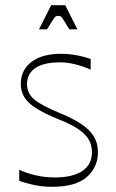

<svg xmlns="http://www.w3.org/2000/svg" viewBox="-20 -703 445 739"><path d="M54 -7V-50Q77 -38 114 -29Q151 -20 191 -20Q260 -20 297 -45Q334 -70 334 -117Q334 -146 320.5 -167.5Q307 -189 279 -207.5Q251 -226 205 -244Q151 -266 119.5 -286Q88 -306 74 -328.5Q60 -351 60 -380Q60 -433 101 -464.5Q142 -496 216 -496Q235 -496 254.5 -493.5Q274 -491 293 -486.5Q312 -482 329 -476V-435Q305 -446 273.5 -454.5Q242 -463 210 -463Q149 -463 116.5 -441.5Q84 -420 84 -379Q84 -344 111.5 -320.5Q139 -297 212 -267Q261 -247 293 -225.5Q325 -204 341 -178Q357 -152 357 -117Q357 -60 314.5 -22Q272 16 180 16Q144 16 111 9Q78 2 54 -7ZM130 -590 177 -683H231L278 -590H247Q231 -616 224 -627Q217 -638 213.5 -640Q210 -642 204 -642Q199 -642 195 -640Q191 -638 184 -627Q177 -616 161 -590Z"/></svg>

Font: Ojuju ExtraLight
Style: Regular
Weight: 200
Designer: Chisaokwu Joboson, Mirko Velimirovic
Foundry: Udi Foundry
Version: Version 1.000